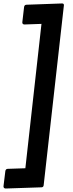

<svg xmlns="http://www.w3.org/2000/svg" viewBox="-66 -872 418 1106"><path d="M-22.5 100.6 80.1 97.2 172.9 -734.4 74.7 -731Q62.5 -731.4 62.5 -743.2L72.8 -832Q74.7 -843.8 85.4 -844.7L291.5 -852.1Q302.2 -852.1 302.2 -842.3L185.5 195.3Q184.1 206.5 173.3 207L-33.2 213.9Q-45.9 213.4 -45.9 201.2L-35.2 113.3Q-33.2 101.6 -22.5 100.6Z"/></svg>

Font: Contrail One
Style: Regular
Weight: 400
Designer: Riccardo De Franceschi
Foundry: Sorkin Type Co.
Version: Version 1.003